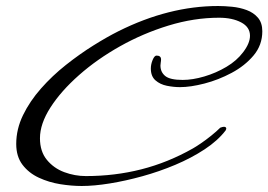

<svg xmlns="http://www.w3.org/2000/svg" viewBox="-20 -576 893 639"><path d="M252 43Q218 43 180.5 37Q143 31 109.5 15.5Q76 0 55 -27.5Q34 -55 34 -97Q34 -146 56.5 -192.5Q79 -239 116.5 -281.5Q154 -324 199.5 -360Q245 -396 290.5 -424.5Q336 -453 374 -472Q542 -556 706 -556Q727 -556 752.5 -553.5Q778 -551 801 -542.5Q824 -534 838.5 -517Q853 -500 853 -472Q853 -426 824 -391.5Q795 -357 751 -333.5Q707 -310 660.5 -298Q614 -286 579 -286Q558 -286 535.5 -290.5Q513 -295 497.5 -308.5Q482 -322 482 -348Q482 -362 488 -376.5Q494 -391 501 -391Q516 -391 516 -378Q516 -373 515 -368Q514 -363 514 -358Q514 -336 530 -323Q546 -310 588 -310Q621 -310 660 -321.5Q699 -333 733.5 -353.5Q768 -374 789 -402Q812 -432 812 -457Q812 -486 782.5 -501.5Q753 -517 709 -517Q626 -517 541 -491Q456 -465 379.5 -422Q303 -379 243 -326Q183 -273 148 -218.5Q113 -164 113 -116Q113 -72 136 -44Q159 -16 194 -3Q229 10 266 10Q362 10 450.5 -12.5Q539 -35 622 -82Q631 -87 648 -98.5Q665 -110 683 -124.5Q701 -139 713 -151Q721 -154 725 -154Q731 -154 732.5 -150.5Q734 -147 731 -142Q705 -108 661 -79Q617 -50 563.5 -27.5Q510 -5 454 10.5Q398 26 345.5 34.5Q293 43 252 43Z"/></svg>

Font: Corinthia
Style: Bold
Weight: 700
Designer: Robert E. Leuschke
Foundry: Robert E. Leuschke
Version: Version 1.013; ttfautohint (v1.8.3)